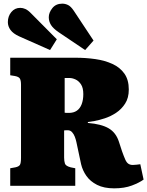

<svg xmlns="http://www.w3.org/2000/svg" viewBox="-20 -1017 806 1051"><path d="M605 14Q549 14 511.5 -5Q474 -24 453 -54Q432 -84 424 -118L398 -240Q395 -254 389.5 -268.5Q384 -283 374.5 -293.5Q365 -304 351 -304Q347 -304 341.5 -304Q336 -304 331 -303V-154Q331 -135 335.5 -121.5Q340 -108 367 -101L392 -96V0H36V-96L64 -101Q83 -105 89 -114.5Q95 -124 95 -154V-553Q95 -576 89 -586.5Q83 -597 61 -601L36 -605V-701H393Q450 -701 502 -693.5Q554 -686 595.5 -667Q637 -648 661 -614Q685 -580 685 -527Q685 -481 665 -450Q645 -419 615.5 -399.5Q586 -380 554 -369.5Q522 -359 496.5 -354.5Q471 -350 461 -349V-344Q535 -338 575 -314.5Q615 -291 631 -241L648 -189Q658 -161 665.5 -144Q673 -127 683 -120.5Q693 -114 707 -114Q718 -114 728 -115.5Q738 -117 748 -118L766 -34Q743 -17 702 -1.5Q661 14 605 14ZM357 -399Q383 -399 400.5 -411Q418 -423 427 -446.5Q436 -470 436 -502Q436 -536 423.5 -555Q411 -574 393.5 -582Q376 -590 361 -590H334V-400Q339 -399 345 -399Q351 -399 357 -399ZM446 -743 302 -840Q271 -861 259 -880.5Q247 -900 247 -923Q247 -948 266.5 -972.5Q286 -997 321 -997Q337 -997 352.5 -989.5Q368 -982 384 -958L492 -795ZM254 -743 85 -818Q52 -833 37.5 -853Q23 -873 23 -896Q23 -928 42 -951Q61 -974 91 -974Q105 -974 119.5 -967.5Q134 -961 152 -942L291 -802Z"/></svg>

Font: Literata Black
Style: Regular
Weight: 900
Designer: Latin by Veronika Burian and Jose Scaglione. Greek by Irene Vlachou. Cyrillic by Vera Evstafieva.
Foundry: TypeTogether
Version: Version 3.103;gftools[0.9.29]